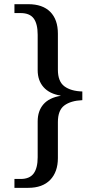

<svg xmlns="http://www.w3.org/2000/svg" viewBox="-20 -780 468 928"><path d="M49.8 85H80.1Q123 85 142.6 58.6Q162.1 32.2 162.1 -20V-192.9Q162.1 -243.7 189.7 -275.6Q217.3 -307.6 272.9 -316.9V-317.9Q218.8 -326.7 190.4 -358.9Q162.1 -391.1 162.1 -440.9V-611.8Q162.1 -665 142.8 -690.9Q123.5 -716.8 80.1 -716.8H49.8V-759.8H116.2Q186 -759.8 222.9 -722.7Q259.8 -685.5 259.8 -617.2V-442.9Q259.8 -386.2 291.3 -362.8Q322.8 -339.4 377.9 -337.9V-295.9Q322.3 -293.5 291 -270.3Q259.8 -247.1 259.8 -189.9V-16.1Q259.8 50.8 222.7 89.4Q185.5 127.9 116.2 127.9H49.8Z"/></svg>

Font: Noto Serif Malayalam
Style: Regular
Weight: 400
Designer: Indian Type Foundry
Foundry: Monotype Imaging Inc.
Version: Version 1.01